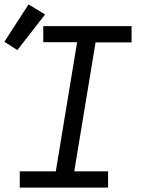

<svg xmlns="http://www.w3.org/2000/svg" viewBox="-40 -854 660 874"><path d="M50 0V-74H214L311 -662H157V-735H559V-661H395L298 -74H452V0ZM39 -626 -20 -664 90 -834 165 -788Z"/></svg>

Font: Iosevka Curly Slab ExObl
Style: Regular
Weight: 400
Width: 7
Italic angle: -9°
Monospace: yes
Designer: Belleve Invis
Foundry: Belleve Invis
Version: Version 11.1.0; ttfautohint (v1.8.3)